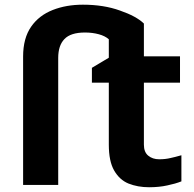

<svg xmlns="http://www.w3.org/2000/svg" viewBox="-20 -785 822 815"><path d="M612.8 9.8Q564.9 9.8 525.4 -5.9Q487.3 -21.5 464.4 -61.5Q441.9 -100.6 441.9 -170.9V-434.1H370.1V-497.1L441.9 -540V-618.2Q426.3 -632.3 399.4 -639.6Q372.1 -647 340.8 -647Q279.8 -647 253.4 -619.1Q227.1 -591.8 227.1 -539.1V0H78.1V-544.9Q78.1 -623 112.3 -671.9Q145.5 -719.7 204.1 -742.7Q261.2 -765.1 332 -765.1Q420.4 -765.1 489.3 -740.2Q558.6 -716.3 590.8 -685.1V-545.9H744.1V-434.1H590.8V-170.9Q590.8 -139.6 608.9 -124.5Q627.4 -108.9 655.8 -108.9Q682.6 -108.9 704.1 -114.3Q720.7 -117.7 750 -126V-15.1Q724.1 -4.9 690.4 2Q655.8 9.8 612.8 9.8Z"/></svg>

Font: Droid Sans Thai
Style: Bold
Weight: 700
Designer: Steve Matteson
Foundry: Ascender Corporation
Version: Version 1.00